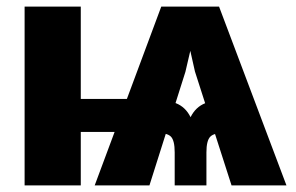

<svg xmlns="http://www.w3.org/2000/svg" viewBox="-20 -559 893 579"><path d="M678.2 0 567.9 -343.3 523.9 -539.1H640.6L843.8 0ZM54.2 0V-539.1H223.6V0ZM142.6 -161.1V-260.7H429.2V-161.1ZM506.8 0V-99.6Q506.8 -135.3 495.4 -147Q483.9 -158.7 449.2 -158.7V-259.3Q481.4 -259.3 510.5 -247.8Q539.6 -236.3 554.7 -205.6Q569.8 -236.3 598.9 -247.8Q627.9 -259.3 660.2 -259.3V-158.7Q626 -158.7 614.3 -147Q602.5 -135.3 602.5 -99.6V0ZM265.6 0 466.3 -539.1H585L539.1 -342.3L430.7 0Z"/></svg>

Font: Inter 18pt ExtraBold
Style: Regular
Weight: 800
Designer: Rasmus Andersson
Foundry: rsms
Version: Version 4.001;git-66647c0bb